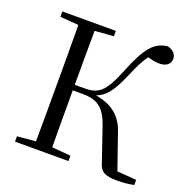

<svg xmlns="http://www.w3.org/2000/svg" viewBox="-133 -873 994 1009"><g transform="rotate(20 364.5 -368.0)"><path d="M518 -57C532 -5 558 9 627 9C663 9 695 5 720 0V-29L612 -37L546 -227C522 -304 472 -357 370 -374C420 -393 450 -429 495 -533C518 -589 535 -622 559 -656C586 -649 607 -644 627 -645C667 -645 686 -668 686 -692C686 -717 669 -738 637 -745C566 -738 524 -694 465 -546C410 -410 377 -388 298 -388H246C246 -495 246 -593 247 -690L352 -698V-728H53V-698L156 -690C157 -591 157 -491 157 -391V-337C157 -236 157 -137 156 -39L53 -30V0H352V-30L247 -39C246 -136 246 -237 246 -357H301C386 -357 426 -326 458 -233Z"/></g></svg>

Font: Harano Aji Mincho KR
Style: Regular
Weight: 400
Foundry: Masamichi Hosoda
Version: HaranoAjiMinchoKR-Regular version 20230610;ttx 4.39.4